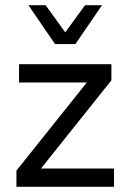

<svg xmlns="http://www.w3.org/2000/svg" viewBox="-20 -716 500 736"><path d="M43 0V-62L313 -400H53V-470H407V-408L137 -70H417V0ZM191 -547 89 -696H155L230 -592L306 -696H371L269 -547Z"/></svg>

Font: Gantari
Style: Regular
Weight: 400
Designer: Anugrah Pasau
Foundry: Lafontype
Version: Version 1.000; ttfautohint (v1.8.4)